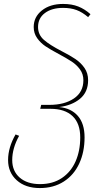

<svg xmlns="http://www.w3.org/2000/svg" viewBox="-20 -757 554 974"><path d="M173 -620Q173 -581 202.5 -555Q232 -529 292 -498Q335 -476 362.5 -457.5Q390 -439 408.5 -412.5Q427 -386 427 -350Q427 -290 386 -256Q345 -222 280 -214Q341 -208 375 -169Q409 -130 409 -60Q409 14 382 72.5Q355 131 303.5 164Q252 197 182 197Q109 197 65 157.5Q21 118 21 55Q21 -9 59 -75L77 -68Q42 -5 42 55Q42 111 80 144Q118 177 183 177Q248 177 294 146Q340 115 363.5 61.5Q387 8 387 -60Q387 -131 348 -168Q309 -205 236 -205H184L189 -225H231Q307 -225 355 -257.5Q403 -290 403 -350Q403 -381 386 -404.5Q369 -428 344 -444.5Q319 -461 278 -483Q235 -506 210.5 -522.5Q186 -539 168.5 -563.5Q151 -588 151 -620Q151 -671 192.5 -704Q234 -737 300 -737Q344 -737 377 -724Q410 -711 439 -685L427 -670Q398 -695 368.5 -706Q339 -717 300 -717Q243 -717 208 -691Q173 -665 173 -620Z"/></svg>

Font: FiraGO Thin
Style: Italic
Weight: 100
Italic angle: -8°
Designer: bBox Type GmbH
Foundry: bBox Type GmbH
Version: Version 1.001